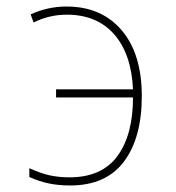

<svg xmlns="http://www.w3.org/2000/svg" viewBox="-20 -558 540 589"><path d="M195 11Q161 11 131 5Q101 -1 70 -15V-42Q105 -26 133 -20Q161 -14 193 -14Q292 -14 340 -79Q388 -144 388 -259H152V-284H388Q383 -393 330 -453Q277 -513 185 -513Q131 -513 83 -489L74 -514Q127 -538 184 -538Q291 -538 353 -465.5Q415 -393 415 -263Q415 -135 360 -62Q305 11 195 11Z"/></svg>

Font: Noto Sans Mono ExtraCondensed Thin
Style: Regular
Weight: 100
Width: 2
Designer: Monotype Design Team
Foundry: Monotype Imaging Inc.
Version: Version 2.014; ttfautohint (v1.8.4.7-5d5b)